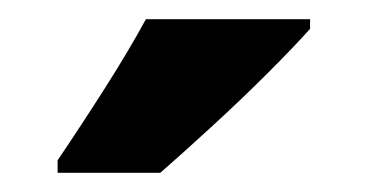

<svg xmlns="http://www.w3.org/2000/svg" viewBox="-20 -852 383 200"><path d="M303 -822Q287 -804 259.5 -776.5Q232 -749 201.5 -721Q171 -693 147 -672H40V-685Q65 -722 89.5 -760.5Q114 -799 132 -832H303Z"/></svg>

Font: Noto Sans Malayalam UI Condensed ExtraBold
Style: Regular
Weight: 800
Width: 3
Designer: Jelle Bosma - Monotype Design Team
Foundry: Monotype Imaging Inc.
Version: Version 2.104; ttfautohint (v1.8.4.7-5d5b)